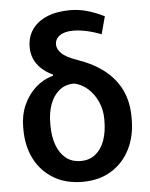

<svg xmlns="http://www.w3.org/2000/svg" viewBox="-54 -811 675 865"><g transform="rotate(-5 283.0 -378.5)"><path d="M285.2 9.8Q209 9.8 153.8 -23.4Q98.6 -56.6 68.8 -114.7Q39.1 -172.9 39.1 -249V-258.8Q39.1 -313.5 59.3 -358.9Q79.6 -404.3 114.3 -435.3Q148.9 -466.3 192.4 -477.5L194.3 -482.9Q149.4 -503.4 124.5 -537.1Q99.6 -570.8 99.6 -615.2Q99.6 -661.6 123.3 -695.3Q147 -729 190.9 -747.3Q234.9 -765.6 295.4 -765.6Q334 -765.6 371.3 -755.1Q408.7 -744.6 449.2 -724.6L427.7 -645Q409.7 -652.3 388.7 -658.4Q367.7 -664.6 345.2 -668.5Q322.8 -672.4 300.8 -672.4Q262.2 -672.4 240.5 -657.2Q218.8 -642.1 218.8 -616.2Q218.8 -596.7 238 -576.9Q257.3 -557.1 309.1 -539.1Q382.3 -513.7 431.2 -474.4Q480 -435.1 504.6 -382.3Q529.3 -329.6 529.3 -262.2V-252Q529.3 -175.3 499.5 -116.5Q469.7 -57.6 415 -23.9Q360.4 9.8 285.2 9.8ZM285.2 -84.5Q324.7 -84.5 351.8 -106.7Q378.9 -128.9 392.6 -167.5Q406.2 -206.1 406.2 -255.9V-265.6Q406.2 -304.2 390.9 -340.1Q375.5 -376 348.1 -401.4Q320.8 -426.8 285.2 -434.6Q245.1 -434.6 217.8 -412.4Q190.4 -390.1 176.3 -352.1Q162.1 -314 162.1 -265.6V-255.9Q162.1 -206.1 176 -167.5Q189.9 -128.9 217 -106.7Q244.1 -84.5 285.2 -84.5Z"/></g></svg>

Font: Roboto Slab LO Medium
Style: Regular
Weight: 500
Designer: Google
Version: Version 2.000